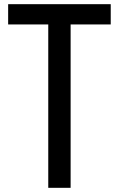

<svg xmlns="http://www.w3.org/2000/svg" viewBox="-20 -826 569 919"><path d="M211 73V-709H19V-806H510V-709H318V73Z"/></svg>

Font: Farlight84_Sys_V01
Style: Regular
Weight: 400
Designer: Ryoko NISHIZUKA  (kana, bopomofo & ideographs); Paul D. Hunt (Latin, Greek & Cyrillic); Sandoll Communications , Soo-you
Foundry: Adobe
Version: Version 2.004;October 29, 2024;FontCreator 14.0.0.2814 64-bi